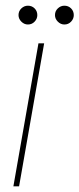

<svg xmlns="http://www.w3.org/2000/svg" viewBox="-20 -654 279 674"><path d="M27 0 115 -502H135L47 0ZM78 -568Q65 -568 55 -578Q45 -588 45 -601Q45 -615 55 -624.5Q65 -634 78 -634Q92 -634 101.5 -624.5Q111 -615 111 -601Q111 -588 101.5 -578Q92 -568 78 -568ZM206 -568Q193 -568 183 -578Q173 -588 173 -601Q173 -615 183 -624.5Q193 -634 206 -634Q220 -634 229.5 -624.5Q239 -615 239 -601Q239 -588 229.5 -578Q220 -568 206 -568Z"/></svg>

Font: DM Sans 16pt Thin
Style: Italic
Weight: 250
Italic angle: -10°
Version: Version 4.004;gftools[0.9.30]